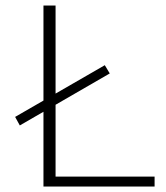

<svg xmlns="http://www.w3.org/2000/svg" viewBox="-20 -678 603 698"><path d="M138 0V-658H182V0ZM155 0V-36H542V0ZM52 -222 35 -253 361 -441 379 -411Z"/></svg>

Font: Ysabeau SC ExtraLight
Style: Regular
Weight: 250
Designer: Christian Thalmann (Catharsis Fonts)
Version: Version 2.001;gftools[0.9.30]; featfreeze: smcp